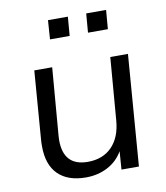

<svg xmlns="http://www.w3.org/2000/svg" viewBox="-81 -781 740 856"><g transform="rotate(-10 288.5 -353.0)"><path d="M519 -503 480 0H401L407 -82Q382 -39 338 -16Q294 7 240 7Q158 7 114 -36.5Q70 -80 70 -164Q70 -183 71 -193L95 -503H176L151 -198Q150 -191 150 -177Q150 -60 260 -60Q328 -60 369 -102Q410 -144 416 -219L439 -503ZM284 -713 277 -627H188L194 -713ZM457 -713 450 -627H360L367 -713Z"/></g></svg>

Font: Muli
Style: Italic
Weight: 400
Italic angle: -4.541°
Designer: Vernon Adams
Foundry: Vernon Adams
Version: Version 2.001